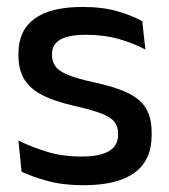

<svg xmlns="http://www.w3.org/2000/svg" viewBox="-20 -521 486 552"><path d="M220 11.5Q161 11.5 116.5 -0.8Q72 -13 42 -27.5L33 -117Q70 -98.5 114.5 -84.8Q159 -71 214.5 -71Q268 -71 293.8 -86.8Q319.5 -102.5 319.5 -133.5V-137.5Q319.5 -157.5 309 -170.8Q298.5 -184 271.8 -194.5Q245 -205 196 -216Q134.5 -230 99 -249Q63.5 -268 48.2 -295.8Q33 -323.5 33 -362.5V-367Q33 -433 79 -467Q125 -501 217 -501Q275 -501 318 -488.5Q361 -476 389 -460L398 -378.5Q364.5 -396.5 321.8 -408.8Q279 -421 227 -421Q191.5 -421 170 -414.2Q148.5 -407.5 139 -395.2Q129.5 -383 129.5 -366V-362.5Q129.5 -344 139.5 -330.2Q149.5 -316.5 175.2 -305.8Q201 -295 247 -285Q309 -272 346 -254.5Q383 -237 399.5 -209.8Q416 -182.5 416 -139.5V-132Q416 -60.5 367 -24.5Q318 11.5 220 11.5Z"/></svg>

Font: Anek Kannada Medium
Style: Regular
Weight: 500
Designer: Vaishnavi Murthy, Maithili Shingre (Kannada) & Yesha Goshar (Latin)
Foundry: Ek Type
Version: Version 1.003